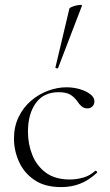

<svg xmlns="http://www.w3.org/2000/svg" viewBox="-20 -751 447 783"><path d="M230 12Q162 12 119.5 -17.5Q77 -47 57 -92.5Q37 -138 37 -185Q37 -235 56 -274Q75 -313 106.5 -340Q138 -367 176 -381Q214 -395 251 -395Q279 -395 305 -387.5Q331 -380 348 -367Q365 -354 365 -338Q365 -326 357.5 -317.5Q350 -309 336 -309Q322 -309 312 -318Q302 -327 296 -337Q284 -354 267.5 -364.5Q251 -375 219 -375Q158 -375 126 -330.5Q94 -286 94 -214Q94 -163 112 -118.5Q130 -74 167.5 -46.5Q205 -19 265 -19Q291 -19 318.5 -26.5Q346 -34 368 -54Q371 -56 374.5 -52Q378 -48 375 -46Q341 -15 306 -1.5Q271 12 230 12ZM217 -474Q216 -471 210.5 -472.5Q205 -474 206 -476L263 -716Q264 -719 272 -722.5Q280 -726 290.5 -728.5Q301 -731 308.5 -731Q316 -731 314 -727Z"/></svg>

Font: Cormorant Infant Light
Style: Regular
Weight: 300
Designer: Christian Thalmann (Catharsis Fonts)
Foundry: Catharsis Fonts
Version: Version 4.001